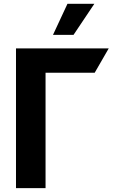

<svg xmlns="http://www.w3.org/2000/svg" viewBox="-20 -979 621 999"><path d="M545.8 -727.3H63.2V0H217V-600.5H472.7ZM255.7 -797.6H362.6L470.9 -959.2H331Z"/></svg>

Font: Inter-Hewn
Style: Bold
Weight: 700
Designer: Rasmus Andersson
Foundry: rsms
Version: Version 3.012;git-f93a4a705